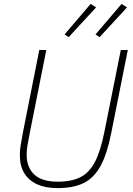

<svg xmlns="http://www.w3.org/2000/svg" viewBox="-20 -955 683 987"><path d="M182 -698H218L133 -271Q125 -232 121 -206.5Q117 -181 117 -160Q117 -94 156.5 -57.5Q196 -21 277 -21Q348 -21 394 -44.5Q440 -68 468.5 -123.5Q497 -179 516 -274L601 -698H637L552 -272Q531 -165 497.5 -103Q464 -41 411 -14.5Q358 12 275 12Q214 12 171 -7.5Q128 -27 105 -64.5Q82 -102 82 -158Q82 -185 87 -213Q92 -241 99 -280ZM474 -917 333 -764 312 -778 446 -935ZM633 -917 492 -764 471 -778 605 -935Z"/></svg>

Font: IBM Plex Sans ExtraLight
Style: Italic
Weight: 250
Italic angle: -11.31°
Designer: Mike Abbink, Paul van der Laan, Pieter van Rosmalen
Foundry: Bold Monday
Version: Version 3.201